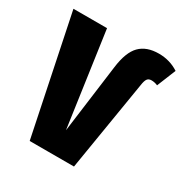

<svg xmlns="http://www.w3.org/2000/svg" viewBox="-185 -848 941 980"><g transform="rotate(30 285.0 -358.0)"><path d="M-20 -696H178L257 -140L310 -542Q322 -636 361.5 -676Q401 -716 473 -716Q538 -716 590 -682L545 -571Q527 -579 508 -579Q492 -579 484 -568.5Q476 -558 472 -530L385 0H124Z"/></g></svg>

Font: Fira Sans Extra Condensed Black
Style: Regular
Weight: 900
Width: 1
Designer: Carrois Corporate & Edenspiekermann AG
Foundry: Carrois Corporate GbR & Edenspiekermann AG
Version: Version 4.203